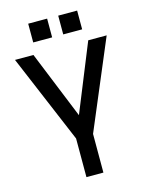

<svg xmlns="http://www.w3.org/2000/svg" viewBox="-140 -1052 873 1137"><g transform="rotate(-15 297.0 -483.5)"><path d="M447 -852ZM263 -852H147V-967H263ZM447 -852H331V-967H447ZM349 0H245V-237L16 -780H129L297 -366L465 -780H578L349 -237Z"/></g></svg>

Font: Tanohe Sans Medium
Style: Regular
Weight: 500
Designer: Village Type and Design LLC
Foundry: Cooper Hewitt Smithsonian Design Museum
Version: Version 1.00;September 29, 2021;FontCreator 13.0.0.2655 64-b